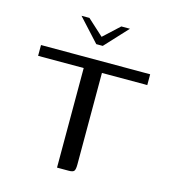

<svg xmlns="http://www.w3.org/2000/svg" viewBox="-96 -695 690 773"><g transform="rotate(15 249.5 -308.0)"><path d="M149 -616H182L249 -555L315 -616H351L263 -521H236ZM22 -460H477V-415H288V-33Q288 -14 283.5 -7Q279 0 261 0H212V-415H22Z"/></g></svg>

Font: Genos Thin
Style: Regular
Weight: 400
Version: Version 1.010